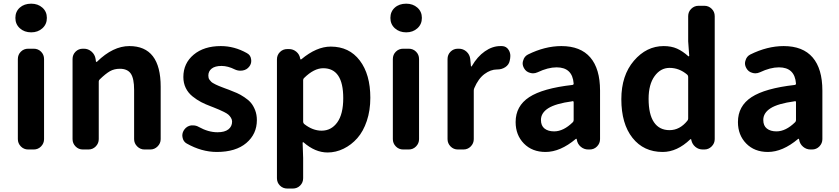

<svg xmlns="http://www.w3.org/2000/svg" viewBox="-20 -830 4657 1066"><path d="M136.7 0Q112.3 0 95.7 -17.1Q79.1 -34.2 79.1 -57.6V-502Q79.1 -526.4 95.7 -543Q112.3 -559.6 136.7 -559.6H167Q191.4 -559.6 208 -543Q224.6 -526.4 224.6 -502V-57.6Q224.6 -34.2 208 -17.1Q191.4 0 167 0ZM153.3 -650.4Q115.2 -650.4 90.3 -672.9Q65.4 -695.3 65.4 -730.5Q65.4 -765.6 89.8 -787.6Q114.3 -809.6 153.3 -809.6Q190.4 -809.6 215.3 -787.6Q240.2 -765.6 240.2 -730.5Q240.2 -695.3 215.3 -672.9Q190.4 -650.4 153.3 -650.4Z M440.4 0Q416 0 399.4 -17.1Q382.8 -34.2 382.8 -57.6V-502Q382.8 -526.4 399.4 -543Q416 -559.6 440.4 -559.6H445.3Q469.7 -559.6 488.3 -543.5Q506.8 -527.3 510.7 -502.9L512.7 -488.3Q512.7 -486.3 514.6 -486.3Q516.6 -486.3 518.6 -487.3Q607.4 -574.2 698.2 -574.2Q872.1 -574.2 872.1 -348.6V-57.6Q872.1 -34.2 855 -17.1Q837.9 0 814.5 0H782.2Q758.8 0 741.7 -17.1Q724.6 -34.2 724.6 -57.6V-331.1Q724.6 -394.5 706.1 -421.4Q687.5 -448.2 645.5 -448.2Q614.3 -448.2 590.3 -434.6Q566.4 -420.9 534.2 -389.6Q528.3 -384.8 528.3 -377.9V-57.6Q528.3 -34.2 511.7 -17.1Q495.1 0 470.7 0Z M1183.6 13.7Q1099.6 13.7 1016.6 -33.2Q997.1 -43.9 993.2 -68.4Q992.2 -73.2 992.2 -77.1Q992.2 -95.7 1003.9 -111.3Q1017.6 -129.9 1041 -133.8Q1046.9 -133.8 1051.8 -133.8Q1069.3 -133.8 1084 -125Q1136.7 -95.7 1187.5 -95.7Q1227.5 -95.7 1248 -111.8Q1268.6 -127.9 1268.6 -155.3Q1268.6 -166 1262.2 -176.3Q1255.9 -186.5 1248 -193.4Q1240.2 -200.2 1223.6 -208.5Q1207 -216.8 1196.3 -221.2Q1185.5 -225.6 1164.1 -234.4Q1155.3 -237.3 1151.4 -239.3Q1120.1 -251 1096.7 -263.2Q1073.2 -275.4 1048.8 -294.9Q1024.4 -314.5 1011.2 -341.8Q998 -369.1 998 -402.3Q998 -478.5 1055.2 -526.4Q1112.3 -574.2 1206.1 -574.2Q1281.2 -574.2 1350.6 -535.2Q1371.1 -524.4 1374 -502Q1375 -497.1 1375 -492.2Q1375 -474.6 1364.3 -460.9Q1350.6 -442.4 1327.1 -438.5Q1321.3 -437.5 1314.5 -437.5Q1298.8 -437.5 1284.2 -444.3Q1245.1 -463.9 1210 -463.9Q1173.8 -463.9 1155.3 -449.2Q1136.7 -434.6 1136.7 -410.2Q1136.7 -403.3 1138.2 -397.5Q1139.6 -391.6 1144 -386.2Q1148.4 -380.9 1152.3 -376.5Q1156.2 -372.1 1164.6 -367.7Q1172.9 -363.3 1178.2 -360.4Q1183.6 -357.4 1194.8 -353Q1206.1 -348.6 1211.9 -346.2Q1217.8 -343.8 1231 -338.9Q1244.1 -334 1250 -332Q1277.3 -321.3 1295.4 -313.5Q1313.5 -305.7 1336.4 -290.5Q1359.4 -275.4 1373 -259.3Q1386.7 -243.2 1396.5 -218.3Q1406.2 -193.4 1406.2 -163.1Q1406.2 -85.9 1347.7 -36.1Q1289.1 13.7 1183.6 13.7Z M1575.2 216.8Q1550.8 216.8 1534.2 200.2Q1517.6 183.6 1517.6 159.2V-500Q1517.6 -524.4 1534.2 -541Q1550.8 -557.6 1575.2 -557.6H1585Q1607.4 -557.6 1625 -543Q1642.6 -528.3 1646.5 -505.9L1647.5 -502Q1647.5 -500 1649.4 -500Q1651.4 -500 1653.3 -501Q1737.3 -571.3 1816.4 -571.3Q1918.9 -571.3 1977.5 -494.1Q2036.1 -417 2036.1 -287.1Q2036.1 -216.8 2016.6 -158.7Q1997.1 -100.6 1963.9 -63Q1930.7 -25.4 1887.7 -4.4Q1844.7 16.6 1798.8 16.6Q1729.5 16.6 1665 -40Q1663.1 -41 1661.6 -40Q1660.2 -39.1 1660.2 -37.1L1663.1 46.9V159.2Q1663.1 183.6 1646.5 200.2Q1629.9 216.8 1605.5 216.8ZM1765.6 -104.5Q1819.3 -104.5 1852.5 -150.4Q1885.7 -196.3 1885.7 -285.2Q1885.7 -451.2 1774.4 -451.2Q1723.6 -451.2 1668.9 -397.5Q1663.1 -392.6 1663.1 -385.7V-154.3Q1663.1 -146.5 1668.9 -141.6Q1715.8 -104.5 1765.6 -104.5Z M2218.8 0Q2194.3 0 2177.7 -17.1Q2161.1 -34.2 2161.1 -57.6V-502Q2161.1 -526.4 2177.7 -543Q2194.3 -559.6 2218.8 -559.6H2249Q2273.4 -559.6 2290 -543Q2306.6 -526.4 2306.6 -502V-57.6Q2306.6 -34.2 2290 -17.1Q2273.4 0 2249 0ZM2235.4 -650.4Q2197.3 -650.4 2172.4 -672.9Q2147.5 -695.3 2147.5 -730.5Q2147.5 -765.6 2171.9 -787.6Q2196.3 -809.6 2235.4 -809.6Q2272.5 -809.6 2297.4 -787.6Q2322.3 -765.6 2322.3 -730.5Q2322.3 -695.3 2297.4 -672.9Q2272.5 -650.4 2235.4 -650.4Z M2522.5 0Q2498 0 2481.4 -17.1Q2464.8 -34.2 2464.8 -57.6V-502Q2464.8 -526.4 2481.4 -543Q2498 -559.6 2522.5 -559.6H2527.3Q2551.8 -559.6 2569.8 -543.5Q2587.9 -527.3 2590.8 -502.9L2594.7 -462.9Q2594.7 -460.9 2596.7 -460.9Q2598.6 -460.9 2599.6 -462.9Q2629.9 -515.6 2671.9 -544.9Q2713.9 -574.2 2757.8 -574.2Q2762.7 -574.2 2767.6 -574.2Q2792 -573.2 2804.7 -551.8Q2813.5 -537.1 2813.5 -519.5Q2813.5 -512.7 2812.5 -505.9L2809.6 -491.2Q2804.7 -469.7 2785.2 -457Q2765.6 -444.3 2741.2 -444.3Q2740.2 -444.3 2739.3 -444.3Q2704.1 -444.3 2669.9 -418.9Q2635.7 -393.6 2613.3 -340.8Q2610.4 -334 2610.4 -327.1V-57.6Q2610.4 -34.2 2593.8 -17.1Q2577.1 0 2552.7 0Z M3008.8 13.7Q2934.6 13.7 2888.7 -33.2Q2842.8 -80.1 2842.8 -152.3Q2842.8 -241.2 2918 -290.5Q2993.2 -339.8 3158.2 -358.4Q3165 -359.4 3165 -366.2Q3158.2 -456.1 3070.3 -456.1Q3022.5 -456.1 2964.8 -428.7Q2952.1 -422.9 2939.5 -422.9Q2930.7 -422.9 2921.9 -425.8Q2900.4 -431.6 2889.6 -451.2Q2881.8 -464.8 2881.8 -478.5Q2881.8 -486.3 2884.8 -494.1Q2890.6 -516.6 2911.1 -527.3Q3005.9 -574.2 3096.7 -574.2Q3203.1 -574.2 3257.3 -511.2Q3311.5 -448.2 3311.5 -327.1V-57.6Q3311.5 -34.2 3294.9 -17.1Q3278.3 0 3253.9 0H3246.1Q3222.7 0 3204.6 -15.1Q3186.5 -30.3 3182.6 -53.7L3181.6 -58.6Q3180.7 -59.6 3179.2 -59.6Q3177.7 -59.6 3176.8 -58.6Q3090.8 13.7 3008.8 13.7ZM3056.6 -100.6Q3108.4 -100.6 3160.2 -151.4Q3165 -156.2 3165 -163.1V-261.7Q3165 -268.6 3159.2 -268.6Q3158.2 -268.6 3157.2 -267.6Q3064.5 -254.9 3023.9 -229Q2983.4 -203.1 2983.4 -164.1Q2983.4 -131.8 3003.4 -116.2Q3023.4 -100.6 3056.6 -100.6Z M3659.2 13.7Q3553.7 13.7 3491.7 -64.5Q3429.7 -142.6 3429.7 -279.3Q3429.7 -411.1 3499.5 -492.7Q3569.3 -574.2 3665 -574.2Q3707 -574.2 3738.8 -560.1Q3770.5 -545.9 3801.8 -517.6Q3802.7 -516.6 3804.7 -517.6Q3806.6 -518.6 3806.6 -520.5L3800.8 -600.6V-740.2Q3800.8 -764.6 3817.9 -781.2Q3835 -797.9 3858.4 -797.9H3890.6Q3914.1 -797.9 3931.2 -781.2Q3948.2 -764.6 3948.2 -740.2V-57.6Q3948.2 -34.2 3931.2 -17.1Q3914.1 0 3890.6 0H3881.8Q3858.4 0 3840.8 -14.6Q3823.2 -29.3 3818.4 -51.8L3817.4 -56.6Q3816.4 -57.6 3814.9 -57.6Q3813.5 -57.6 3812.5 -56.6Q3739.3 13.7 3659.2 13.7ZM3697.3 -107.4Q3753.9 -107.4 3795.9 -159.2Q3800.8 -165 3800.8 -171.9V-403.3Q3800.8 -411.1 3794.9 -416Q3751 -453.1 3697.3 -453.1Q3647.5 -453.1 3614.3 -407.2Q3581.1 -361.3 3581.1 -281.2Q3581.1 -195.3 3610.8 -151.4Q3640.6 -107.4 3697.3 -107.4Z M4243.2 13.7Q4168.9 13.7 4123 -33.2Q4077.1 -80.1 4077.1 -152.3Q4077.1 -241.2 4152.3 -290.5Q4227.5 -339.8 4392.6 -358.4Q4399.4 -359.4 4399.4 -366.2Q4392.6 -456.1 4304.7 -456.1Q4256.8 -456.1 4199.2 -428.7Q4186.5 -422.9 4173.8 -422.9Q4165 -422.9 4156.2 -425.8Q4134.8 -431.6 4124 -451.2Q4116.2 -464.8 4116.2 -478.5Q4116.2 -486.3 4119.1 -494.1Q4125 -516.6 4145.5 -527.3Q4240.2 -574.2 4331.1 -574.2Q4437.5 -574.2 4491.7 -511.2Q4545.9 -448.2 4545.9 -327.1V-57.6Q4545.9 -34.2 4529.3 -17.1Q4512.7 0 4488.3 0H4480.5Q4457 0 4439 -15.1Q4420.9 -30.3 4417 -53.7L4416 -58.6Q4415 -59.6 4413.6 -59.6Q4412.1 -59.6 4411.1 -58.6Q4325.2 13.7 4243.2 13.7ZM4291 -100.6Q4342.8 -100.6 4394.5 -151.4Q4399.4 -156.2 4399.4 -163.1V-261.7Q4399.4 -268.6 4393.6 -268.6Q4392.6 -268.6 4391.6 -267.6Q4298.8 -254.9 4258.3 -229Q4217.8 -203.1 4217.8 -164.1Q4217.8 -131.8 4237.8 -116.2Q4257.8 -100.6 4291 -100.6Z"/></svg>

Font: Gen Jyuu Gothic Bold
Style: Bold
Weight: 700
Designer: [Source Han Sans]
Ryoko NISHIZUKA  (kana & ideographs); Paul D. Hunt (Latin, Greek & Cyrillic); Wenlong ZHANG  (bopomofo
Version: Version 1.002.20150607